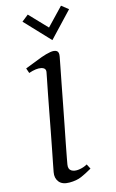

<svg xmlns="http://www.w3.org/2000/svg" viewBox="-157 -1119 724 1194"><g transform="rotate(-15 205.0 -522.0)"><path d="M134 16Q88 16 68 -9.5Q48 -35 55 -72Q57 -83 64 -119Q71 -155 81.5 -208Q92 -261 103.5 -322Q115 -383 126.5 -444Q138 -505 148 -556.5Q158 -608 165 -642.5Q172 -677 173 -684Q178 -710 148 -717Q118 -724 68 -707L57 -739Q77 -746 107 -758.5Q137 -771 169 -782.5Q201 -794 227.5 -798.5Q254 -803 268.5 -794Q283 -785 277 -755Q273 -734 264.5 -690Q256 -646 244.5 -587.5Q233 -529 221 -465Q209 -401 196.5 -338.5Q184 -276 174 -224Q164 -172 157.5 -137.5Q151 -103 150 -96Q145 -66 163.5 -54.5Q182 -43 211.5 -47Q241 -51 266 -65L282 -34Q244 -12 212 2Q180 16 134 16ZM260 -867 110 -1026 153 -1060 260 -948 367 -1060 410 -1026Z"/></g></svg>

Font: Wittgenstein-Italic Regular
Style: Italic
Weight: 400
Italic angle: -11°
Designer: Jörg Drees
Foundry: Jörg Drees
Version: Version 1.000; ttfautohint (v1.8.4.7-5d5b)